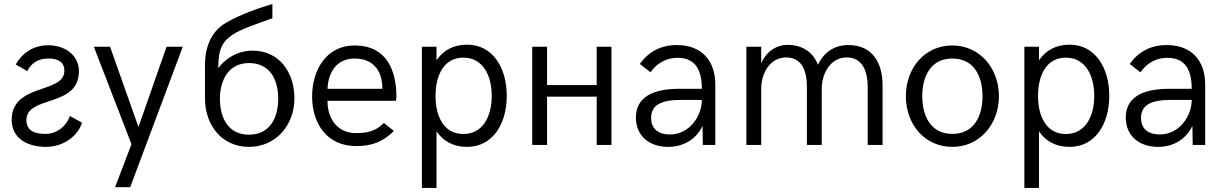

<svg xmlns="http://www.w3.org/2000/svg" viewBox="-20 -720 6080 954"><path d="M207.5 9.8C297.4 9.8 366.7 -45.4 387.7 -110.4L327.1 -143.6C311 -94.7 263.2 -54.7 206.1 -54.7C156.7 -54.7 111.3 -67.4 111.3 -123C111.3 -248 372.1 -183.6 372.1 -366.2C372.1 -448.2 299.8 -495.1 220.2 -495.1C139.6 -495.1 86.9 -451.2 58.1 -399.4L115.2 -366.7C135.3 -404.8 167 -429.2 220.2 -429.2C265.6 -429.2 299.8 -414.6 299.8 -367.7C299.8 -252.9 38.1 -308.1 38.1 -124C38.1 -31.2 118.7 9.8 207.5 9.8Z M551.8 210H627L888.2 -487.8H807.6L668 -88.9L526.9 -487.8H446.3L633.3 -3.4Z M1234.9 -468.3C1157.7 -468.3 1096.7 -426.3 1064.9 -381.3V-391.6C1064.9 -477.5 1087.4 -517.1 1139.2 -549.8C1178.7 -575.2 1247.1 -598.6 1333.5 -629.4V-700.2C1268.1 -680.2 1180.2 -651.4 1105.5 -608.4C1055.7 -580.1 998.5 -521.5 998.5 -395.5V-231.9C998.5 -95.2 1084.5 9.8 1217.3 9.8C1350.1 9.8 1442.9 -97.7 1442.9 -231C1442.9 -361.3 1367.2 -468.3 1234.9 -468.3ZM1217.3 -50.8C1112.8 -50.8 1072.8 -135.3 1072.8 -229.5C1072.8 -319.8 1114.3 -406.7 1217.3 -406.7C1322.8 -406.7 1362.3 -322.3 1362.3 -229.5C1362.3 -135.3 1321.3 -50.8 1217.3 -50.8Z M1750 5.9C1828.1 5.9 1883.3 -15.6 1937 -69.3L1887.2 -109.4C1849.1 -69.3 1807.1 -58.6 1749 -58.6C1654.8 -58.6 1606.4 -132.8 1607.4 -219.2H1947.3C1947.3 -219.2 1949.7 -231.9 1949.7 -237.8C1949.7 -370.6 1901.4 -494.1 1741.7 -494.1C1601.6 -494.1 1530.8 -372.1 1530.8 -241.2C1530.8 -108.4 1602.5 5.9 1750 5.9ZM1607.4 -278.8C1610.8 -361.3 1653.3 -429.2 1741.7 -429.2C1835.4 -429.2 1880.4 -367.2 1879.9 -278.8Z M2076.2 213.9H2148.9V-67.4C2180.7 -20.5 2230 9.8 2301.3 9.8C2426.8 9.8 2498 -102.5 2498 -244.1C2498 -385.3 2426.8 -498 2301.3 -498C2230 -498 2180.7 -467.3 2148.9 -420.4V-487.8H2076.2ZM2282.2 -54.2C2184.1 -54.2 2144 -143.6 2144 -243.2C2144 -343.8 2184.1 -433.6 2282.2 -433.6C2380.4 -433.6 2423.3 -343.8 2423.3 -243.2C2423.3 -143.6 2380.4 -54.2 2282.2 -54.2Z M2624.5 0H2698.2V-239.7H2944.8V0H3018.1V-487.8H2944.8V-297.4H2698.2V-487.8H2624.5Z M3299.3 9.8C3368.7 9.8 3435.1 -21 3470.7 -94.2L3472.2 0H3534.2V-299.3C3534.2 -418 3467.3 -496.1 3343.3 -496.1C3262.7 -496.1 3202.6 -462.9 3159.2 -402.3L3212.4 -360.8C3235.8 -394.5 3277.8 -432.6 3347.7 -432.6C3436 -432.6 3467.3 -370.6 3467.3 -278.8H3355.5C3217.3 -278.8 3139.6 -233.4 3139.6 -135.7C3139.6 -43.9 3207.5 9.8 3299.3 9.8ZM3307.6 -51.8C3256.8 -51.8 3215.3 -75.7 3215.3 -133.8C3215.3 -198.7 3266.1 -223.6 3362.8 -223.6H3467.3C3467.3 -145 3407.7 -51.8 3307.6 -51.8Z M3688.5 0H3762.2V-277.8C3762.2 -357.9 3806.6 -434.6 3886.2 -434.6C3969.2 -434.6 3989.3 -358.9 3989.3 -290.5V0H4063V-277.8C4063 -357.9 4108.4 -434.6 4187.5 -434.6C4270.5 -434.6 4291.5 -356.4 4291.5 -288.6V0H4365.2V-297.9C4365.2 -402.8 4318.4 -496.1 4195.3 -496.1C4127 -496.1 4074.7 -462.4 4044.4 -397.9C4019 -463.4 3963.9 -497.1 3894 -497.1C3834 -497.1 3783.7 -459.5 3762.2 -404.3V-487.8H3688.5Z M4711.9 9.8C4848.1 9.8 4943.4 -103 4943.4 -242.2C4943.4 -380.9 4848.1 -494.1 4711.9 -494.1C4573.7 -494.1 4481 -380.9 4481 -242.2C4481 -103 4573.7 9.8 4711.9 9.8ZM4711.9 -54.7C4604 -54.7 4562.5 -144.5 4562.5 -242.2C4562.5 -339.8 4604 -429.2 4711.9 -429.2C4820.8 -429.2 4861.8 -339.8 4861.8 -242.2C4861.8 -144.5 4820.8 -54.7 4711.9 -54.7Z M5069.8 213.9H5142.6V-67.4C5174.3 -20.5 5223.6 9.8 5294.9 9.8C5420.4 9.8 5491.7 -102.5 5491.7 -244.1C5491.7 -385.3 5420.4 -498 5294.9 -498C5223.6 -498 5174.3 -467.3 5142.6 -420.4V-487.8H5069.8ZM5275.9 -54.2C5177.7 -54.2 5137.7 -143.6 5137.7 -243.2C5137.7 -343.8 5177.7 -433.6 5275.9 -433.6C5374 -433.6 5417 -343.8 5417 -243.2C5417 -143.6 5374 -54.2 5275.9 -54.2Z M5733.4 9.8C5802.7 9.8 5869.1 -21 5904.8 -94.2L5906.2 0H5968.3V-299.3C5968.3 -418 5901.4 -496.1 5777.3 -496.1C5696.8 -496.1 5636.7 -462.9 5593.3 -402.3L5646.5 -360.8C5669.9 -394.5 5711.9 -432.6 5781.7 -432.6C5870.1 -432.6 5901.4 -370.6 5901.4 -278.8H5789.6C5651.4 -278.8 5573.7 -233.4 5573.7 -135.7C5573.7 -43.9 5641.6 9.8 5733.4 9.8ZM5741.7 -51.8C5690.9 -51.8 5649.4 -75.7 5649.4 -133.8C5649.4 -198.7 5700.2 -223.6 5796.9 -223.6H5901.4C5901.4 -145 5841.8 -51.8 5741.7 -51.8Z"/></svg>

Font: HK Grotesk
Style: Regular
Weight: 400
Designer: Alfredo Marco Pradil and Stefan Peev
Foundry: Hanken Design Co.
Version: Version 1.045;PS 001.045;hotconv 1.0.88;makeotf.lib2.5.64775